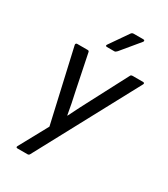

<svg xmlns="http://www.w3.org/2000/svg" viewBox="-213 -791 938 1073"><g transform="rotate(30 256.0 -255.0)"><path d="M80 185Q75 185 73.5 181.5Q72 178 75 173L175 -10L69 -476Q68 -481 70.5 -484.5Q73 -488 78 -488H146Q155 -488 156 -479L202 -255Q210 -220 217 -184.5Q224 -149 230 -114H232Q249 -149 267 -184Q285 -219 303 -253L422 -480Q424 -485 427.5 -486.5Q431 -488 435 -488H504Q509 -488 511 -484.5Q513 -481 510 -476L159 177Q155 185 146 185ZM230 -556Q225 -556 223 -559.5Q221 -563 225 -568L306 -685Q312 -695 323 -695H386Q392 -695 393.5 -691Q395 -687 391 -682L295 -566Q286 -556 279 -556Z"/></g></svg>

Font: Sofia Sans Hairline
Style: Italic
Weight: 1
Italic angle: -9°
Designer: Botio Nikoltchev, Ani Petrova
Foundry: lettersoup
Version: Version 4.102